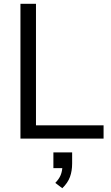

<svg xmlns="http://www.w3.org/2000/svg" viewBox="-20 -732 585 1014"><path d="M88 0V-712H170V-70H527V0ZM361 73V131Q361 171 349.5 202.5Q338 234 309 262L272 234Q291 214 299 196Q307 178 309 156H262V73Z"/></svg>

Font: Muli-Regular
Style: Regular
Weight: 400
Version: Version 2.000